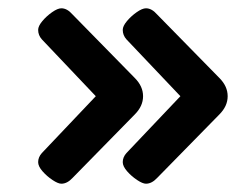

<svg xmlns="http://www.w3.org/2000/svg" viewBox="-20 -489 604 463"><path d="M332 -469Q346 -469 359 -454L509 -301Q529 -281 529 -257Q529 -233 509 -213L359 -60Q346 -46 332 -46Q324 -46 310.5 -55Q297 -64 286.5 -76Q276 -88 276 -98Q276 -110 285 -120L415 -257L285 -394Q276 -404 276 -417Q276 -426 286 -438Q296 -450 309.5 -459.5Q323 -469 332 -469ZM128 -469Q142 -469 155 -454L305 -301Q325 -281 325 -257Q325 -233 305 -213L155 -60Q142 -46 128 -46Q120 -46 106.5 -55Q93 -64 82.5 -76Q72 -88 72 -98Q72 -110 81 -120L211 -257L81 -394Q72 -404 72 -417Q72 -426 82 -438Q92 -450 105.5 -459.5Q119 -469 128 -469Z"/></svg>

Font: Asap Expanded
Style: Bold
Weight: 700
Width: 7
Designer: Pablo Cosgaya
Foundry: Omnibus-Type
Version: Version 3.001; ttfautohint (v1.8.4.7-5d5b)